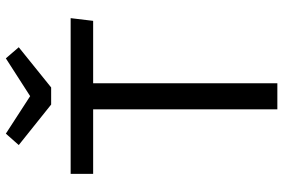

<svg xmlns="http://www.w3.org/2000/svg" viewBox="-172 -772 945 640"><g transform="rotate(-90 300.0 -452.5)"><path d="M425 -905 462 -862 328 -754H271L136 -862L174 -905L299 -824ZM342 -614V0H255V-614H40V-689H559L550 -614Z"/></g></svg>

Font: Fira Mono
Style: Regular
Weight: 400
Designer: Carrois Corporate & Edenspiekermann AG
Foundry: Carrois Corporate GbR & Edenspiekermann AG
Version: Version 3.206;PS 003.206;hotconv 1.0.70;makeotf.lib2.5.58329